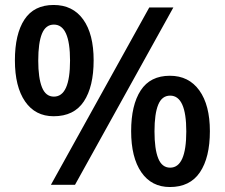

<svg xmlns="http://www.w3.org/2000/svg" viewBox="-20 -744 905 773"><path d="M196 -724Q273 -724 315 -665.5Q357 -607 357 -501Q357 -395 317.5 -335.5Q278 -276 196 -276Q122 -276 81 -335.5Q40 -395 40 -501Q40 -607 78.5 -665.5Q117 -724 196 -724ZM678 -714 282 0H185L581 -714ZM197 -645Q164 -645 149 -608.5Q134 -572 134 -500Q134 -430 149 -392.5Q164 -355 197 -355Q262 -355 262 -500Q262 -645 197 -645ZM664 -439Q740 -439 782.5 -380Q825 -321 825 -216Q825 -110 785 -50.5Q745 9 664 9Q590 9 549 -50.5Q508 -110 508 -216Q508 -321 546.5 -380Q585 -439 664 -439ZM665 -359Q632 -359 617 -322.5Q602 -286 602 -215Q602 -144 617 -106.5Q632 -69 665 -69Q730 -69 730 -215Q730 -359 665 -359Z"/></svg>

Font: Noto Sans Thai Looped UI Medium
Style: Regular
Weight: 500
Designer: Cadson Demak Team
Foundry: Cadson Demak Co., Ltd.
Version: Version 1.000; ttfautohint (v1.8.4.7-5d5b)